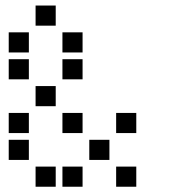

<svg xmlns="http://www.w3.org/2000/svg" viewBox="-20 -708 640 715"><path d="M113.5 -687.5Q112.5 -687.5 112.5 -687.5Q112.5 -687.5 112.5 -686.5V-613.5Q112.5 -612.5 112.5 -612.5Q112.5 -612.5 113.5 -612.5H186.5Q187.5 -612.5 187.5 -612.5Q187.5 -612.5 187.5 -613.5V-686.5Q187.5 -687.5 187.5 -687.5Q187.5 -687.5 186.5 -687.5ZM13.5 -587.5Q12.5 -587.5 12.5 -587.5Q12.5 -587.5 12.5 -586.5V-513.5Q12.5 -512.5 12.5 -512.5Q12.5 -512.5 13.5 -512.5H86.5Q87.5 -512.5 87.5 -512.5Q87.5 -512.5 87.5 -513.5V-586.5Q87.5 -587.5 87.5 -587.5Q87.5 -587.5 86.5 -587.5ZM213.5 -587.5Q212.5 -587.5 212.5 -587.5Q212.5 -587.5 212.5 -586.5V-513.5Q212.5 -512.5 212.5 -512.5Q212.5 -512.5 213.5 -512.5H286.5Q287.5 -512.5 287.5 -512.5Q287.5 -512.5 287.5 -513.5V-586.5Q287.5 -587.5 287.5 -587.5Q287.5 -587.5 286.5 -587.5ZM13.5 -487.5Q12.5 -487.5 12.5 -487.5Q12.5 -487.5 12.5 -486.5V-413.5Q12.5 -412.5 12.5 -412.5Q12.5 -412.5 13.5 -412.5H86.5Q87.5 -412.5 87.5 -412.5Q87.5 -412.5 87.5 -413.5V-486.5Q87.5 -487.5 87.5 -487.5Q87.5 -487.5 86.5 -487.5ZM213.5 -487.5Q212.5 -487.5 212.5 -487.5Q212.5 -487.5 212.5 -486.5V-413.5Q212.5 -412.5 212.5 -412.5Q212.5 -412.5 213.5 -412.5H286.5Q287.5 -412.5 287.5 -412.5Q287.5 -412.5 287.5 -413.5V-486.5Q287.5 -487.5 287.5 -487.5Q287.5 -487.5 286.5 -487.5ZM113.5 -387.5Q112.5 -387.5 112.5 -387.5Q112.5 -387.5 112.5 -386.5V-313.5Q112.5 -312.5 112.5 -312.5Q112.5 -312.5 113.5 -312.5H186.5Q187.5 -312.5 187.5 -312.5Q187.5 -312.5 187.5 -313.5V-386.5Q187.5 -387.5 187.5 -387.5Q187.5 -387.5 186.5 -387.5ZM13.5 -287.5Q12.5 -287.5 12.5 -287.5Q12.5 -287.5 12.5 -286.5V-213.5Q12.5 -212.5 12.5 -212.5Q12.5 -212.5 13.5 -212.5H86.5Q87.5 -212.5 87.5 -212.5Q87.5 -212.5 87.5 -213.5V-286.5Q87.5 -287.5 87.5 -287.5Q87.5 -287.5 86.5 -287.5ZM213.5 -287.5Q212.5 -287.5 212.5 -287.5Q212.5 -287.5 212.5 -286.5V-213.5Q212.5 -212.5 212.5 -212.5Q212.5 -212.5 213.5 -212.5H286.5Q287.5 -212.5 287.5 -212.5Q287.5 -212.5 287.5 -213.5V-286.5Q287.5 -287.5 287.5 -287.5Q287.5 -287.5 286.5 -287.5ZM413.5 -287.5Q412.5 -287.5 412.5 -287.5Q412.5 -287.5 412.5 -286.5V-213.5Q412.5 -212.5 412.5 -212.5Q412.5 -212.5 413.5 -212.5H486.5Q487.5 -212.5 487.5 -212.5Q487.5 -212.5 487.5 -213.5V-286.5Q487.5 -287.5 487.5 -287.5Q487.5 -287.5 486.5 -287.5ZM13.5 -187.5Q12.5 -187.5 12.5 -187.5Q12.5 -187.5 12.5 -186.5V-113.5Q12.5 -112.5 12.5 -112.5Q12.5 -112.5 13.5 -112.5H86.5Q87.5 -112.5 87.5 -112.5Q87.5 -112.5 87.5 -113.5V-186.5Q87.5 -187.5 87.5 -187.5Q87.5 -187.5 86.5 -187.5ZM313.5 -187.5Q312.5 -187.5 312.5 -187.5Q312.5 -187.5 312.5 -186.5V-113.5Q312.5 -112.5 312.5 -112.5Q312.5 -112.5 313.5 -112.5H386.5Q387.5 -112.5 387.5 -112.5Q387.5 -112.5 387.5 -113.5V-186.5Q387.5 -187.5 387.5 -187.5Q387.5 -187.5 386.5 -187.5ZM113.5 -87.5Q112.5 -87.5 112.5 -87.5Q112.5 -87.5 112.5 -86.5V-13.5Q112.5 -12.5 112.5 -12.5Q112.5 -12.5 113.5 -12.5H186.5Q187.5 -12.5 187.5 -12.5Q187.5 -12.5 187.5 -13.5V-86.5Q187.5 -87.5 187.5 -87.5Q187.5 -87.5 186.5 -87.5ZM213.5 -87.5Q212.5 -87.5 212.5 -87.5Q212.5 -87.5 212.5 -86.5V-13.5Q212.5 -12.5 212.5 -12.5Q212.5 -12.5 213.5 -12.5H286.5Q287.5 -12.5 287.5 -12.5Q287.5 -12.5 287.5 -13.5V-86.5Q287.5 -87.5 287.5 -87.5Q287.5 -87.5 286.5 -87.5ZM413.5 -87.5Q412.5 -87.5 412.5 -87.5Q412.5 -87.5 412.5 -86.5V-13.5Q412.5 -12.5 412.5 -12.5Q412.5 -12.5 413.5 -12.5H486.5Q487.5 -12.5 487.5 -12.5Q487.5 -12.5 487.5 -13.5V-86.5Q487.5 -87.5 487.5 -87.5Q487.5 -87.5 486.5 -87.5Z"/></svg>

Font: Doto Black
Style: Regular
Weight: 900
Monospace: yes
Version: Version 1.000